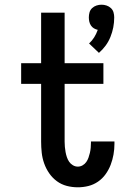

<svg xmlns="http://www.w3.org/2000/svg" viewBox="-20 -789 540 817"><path d="M401 -564 359 -604Q372 -616 381 -630.5Q390 -645 396 -662Q387 -664 379.5 -668.5Q372 -673 367 -680.5Q362 -688 360 -697Q358 -706 358 -715Q358 -726 361 -736.5Q364 -747 372 -754.5Q380 -762 390.5 -765.5Q401 -769 412 -769Q423 -769 433.5 -765.5Q444 -762 452 -754.5Q460 -747 463 -736.5Q466 -726 466 -715Q466 -693 462 -672.5Q458 -652 450 -632Q442 -612 429.5 -595Q417 -578 401 -564ZM311 8Q287 8 264 2Q241 -4 222 -18Q203 -32 189.5 -51.5Q176 -71 168 -93.5Q160 -116 157.5 -139.5Q155 -163 155 -186V-432H70V-520H155V-735H255V-520H420V-432H255V-186Q255 -175 256 -164Q257 -153 259 -142Q261 -131 264.5 -120.5Q268 -110 274 -101Q280 -92 290 -86Q300 -80 311 -80Q322 -80 331.5 -85.5Q341 -91 347 -99.5Q353 -108 356.5 -118Q360 -128 362.5 -138.5Q365 -149 366 -160Q367 -171 367 -181V-187H467V-177Q467 -154 463 -131.5Q459 -109 451 -88Q443 -67 429.5 -48Q416 -29 397 -16Q378 -3 356 2.5Q334 8 311 8Z"/></svg>

Font: Iosevka Semibold
Style: Regular
Weight: 600
Monospace: yes
Designer: Belleve Invis
Foundry: Belleve Invis
Version: Version 33.2.3; ttfautohint (v1.8.4)